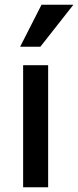

<svg xmlns="http://www.w3.org/2000/svg" viewBox="-20 -786 328 806"><path d="M77.1 0V-512.2H182.1V0ZM149.4 -589.8H64.5L154.3 -766.1H288.1Z"/></svg>

Font: Clear Sans Medium
Style: Regular
Weight: 500
Foundry: Intel Corporation
Version: Version 1.00